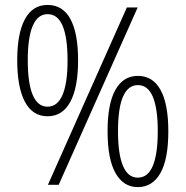

<svg xmlns="http://www.w3.org/2000/svg" viewBox="-20 -744 747 773"><path d="M171.4 -724.1Q232.4 -724.1 263.4 -667.5Q294.4 -610.8 294.4 -501Q294.4 -391.6 262.9 -333.7Q231.4 -275.9 171.4 -275.9Q111.3 -275.9 80.3 -334.2Q49.3 -392.6 49.3 -501.5Q49.3 -609.4 80.3 -666.7Q111.3 -724.1 171.4 -724.1ZM171.4 -687Q132.3 -687 112.1 -640.6Q91.8 -594.2 91.8 -501Q91.8 -408.7 111.8 -361.6Q131.8 -314.5 171.4 -314.5Q211.4 -314.5 231.7 -361.8Q252 -409.2 252 -501Q252 -592.8 232.2 -639.9Q212.4 -687 171.4 -687ZM534.2 -713.9 216.3 0H172.9L490.7 -713.9ZM535.2 -438.5Q595.2 -438.5 626.5 -381.8Q657.7 -325.2 657.7 -215.3Q657.7 -103 625.7 -46.9Q593.8 9.3 534.7 9.3Q477.1 9.3 445.1 -47.1Q413.1 -103.5 413.1 -215.8Q413.1 -326.2 444.6 -382.3Q476.1 -438.5 535.2 -438.5ZM535.2 -401.4Q495.6 -401.4 475.3 -355.2Q455.1 -309.1 455.1 -215.3Q455.1 -123.5 475.1 -76.2Q495.1 -28.8 534.7 -28.8Q575.7 -28.8 595.5 -76.9Q615.2 -125 615.2 -215.3Q615.2 -306.6 595.5 -354Q575.7 -401.4 535.2 -401.4Z"/></svg>

Font: Open Sans SemiCondensed Light
Style: Regular
Weight: 300
Width: 4
Designer: Monotype Design Team
Foundry: Monotype Imaging Inc.
Version: Version 3.000